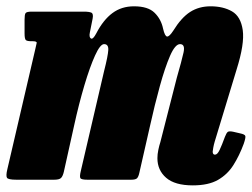

<svg xmlns="http://www.w3.org/2000/svg" viewBox="-37 -556 779 594"><path d="M61 -520H222Q239 -520 245.8 -516.8Q252.5 -513.5 249.5 -498L241 -455.5Q238 -441 244.2 -437Q250.5 -433 261 -453Q282.5 -494.5 310.8 -515.5Q339 -536.5 377.5 -536.5Q421 -536.5 441.2 -516.5Q461.5 -496.5 467.5 -467.5Q473 -443.5 480 -443Q487 -442.5 499 -461Q524 -501.5 551.2 -519Q578.5 -536.5 614.5 -536.5Q653.5 -536.5 680.8 -520.8Q708 -505 714 -462.8Q720 -420.5 695 -341L627 -117Q624.5 -108.5 622.8 -99.2Q621 -90 621 -87Q621 -77.5 628 -77.5Q635.5 -77.5 642.5 -92.2Q649.5 -107 659 -133Q663.5 -144.5 667.5 -147.8Q671.5 -151 684 -148.5L705.5 -143.5Q720.5 -140.5 722 -135.2Q723.5 -130 717 -111Q703.5 -74.5 685.2 -45.5Q667 -16.5 637.5 0.5Q608 17.5 559.5 17.5Q504 17.5 477 -6Q450 -29.5 450 -66.5Q450 -79 452.8 -92.2Q455.5 -105.5 459 -116L510 -315.5Q525 -367.5 530.8 -393.5Q536.5 -419.5 520 -419.5Q505 -419.5 489.2 -383.5Q473.5 -347.5 457.5 -289.5Q441.5 -231.5 427 -166L394 -21Q391.5 -9.5 387.2 -4.8Q383 0 369 0H233.5Q214 0 211.5 -5.2Q209 -10.5 213 -27L285 -336Q297 -383 298 -401.2Q299 -419.5 285 -419.5Q273 -419.5 257 -384.2Q241 -349 224 -291.8Q207 -234.5 192.5 -168.5L160.5 -24.5Q157.5 -11.5 152.2 -5.8Q147 0 130.5 0H13.5Q-12 0 -15.5 -6.2Q-19 -12.5 -14.5 -31.5L71.5 -401Q75.5 -418 76.5 -423.2Q77.5 -428.5 63.5 -428.5H59.5Q47 -428.5 43 -432Q39 -435.5 39 -453V-495Q39 -510.5 42 -515.2Q45 -520 61 -520Z"/></svg>

Font: Besley* Condensed Heavy
Style: Italic
Weight: 800
Width: 3
Italic angle: -13°
Designer: Owen Earl
Foundry: indestructible type*
Version: Version 3.000; ttfautohint (v1.8.3)